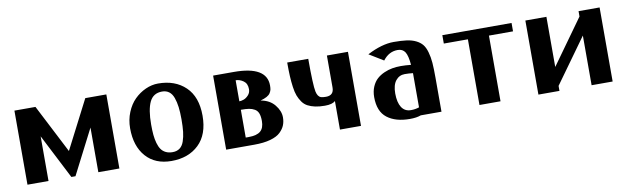

<svg xmlns="http://www.w3.org/2000/svg" viewBox="-36 -782 3666 1123"><g transform="rotate(-10 1797.0 -220.0)"><path d="M320.8 0 185.1 -265.1V0H60.1V-439.9H185.1L333 -151.9L481 -439.9H606V0H481V-265.1L345.2 0Z M708.5 0ZM1013.7 -220.2Q1013.7 -262.2 1009.8 -293.2Q1005.9 -324.2 996.8 -349.4Q987.8 -374.5 970.9 -387.2Q954.1 -399.9 929.7 -399.9Q877 -399.9 855.2 -354.2Q833.5 -308.6 833.5 -220.2Q833.5 -185.5 835.9 -159.2Q838.4 -132.8 845 -109.6Q851.6 -86.4 862.1 -71.5Q872.6 -56.6 889.6 -48.3Q906.7 -40 929.7 -40Q955.1 -40 972.2 -52.7Q989.3 -65.4 998 -90.8Q1006.8 -116.2 1010.3 -146.7Q1013.7 -177.2 1013.7 -220.2ZM914.6 9.8Q817.9 9.8 763.2 -52.2Q708.5 -114.3 708.5 -220.2Q708.5 -271 726.6 -314.9Q744.6 -358.9 773.9 -387.9Q803.2 -417 840.1 -433.6Q877 -450.2 914.6 -450.2Q1015.6 -450.2 1077.1 -391.1Q1138.7 -332 1138.7 -220.2Q1138.7 -108.4 1077.1 -49.3Q1015.6 9.8 914.6 9.8Z M1365.2 -214.8V-49.8H1382.3Q1431.2 -49.8 1453.1 -68.6Q1475.1 -87.4 1475.1 -128.9Q1475.1 -156.7 1468.5 -174.1Q1461.9 -191.4 1446.8 -200.2Q1431.6 -209 1413.3 -211.9Q1395 -214.8 1365.2 -214.8ZM1488.3 -248Q1542 -238.8 1571 -202.6Q1600.1 -166.5 1600.1 -128.9Q1600.1 -103.5 1591.8 -82.5Q1583.5 -61.5 1563.5 -42Q1543.5 -22.5 1503.7 -11.2Q1463.9 0 1407.2 0H1240.2V-439.9H1363.3Q1558.1 -439.9 1558.1 -325.2Q1558.1 -310.5 1556.2 -301.3Q1554.2 -292 1547.6 -281.2Q1541 -270.5 1526.4 -262.5Q1511.7 -254.4 1488.3 -248ZM1365.2 -390.1V-265.1Q1377.4 -265.1 1391.8 -270.3Q1406.2 -275.4 1419.7 -290Q1433.1 -304.7 1433.1 -325.2Q1433.1 -358.9 1411.1 -374.5Q1389.2 -390.1 1365.2 -390.1Z M1916 -250V-439.9H2041V0H1916V-169.9Q1898.9 -152.8 1854 -152.8Q1821.3 -152.8 1796.4 -158.2Q1771.5 -163.6 1752.7 -173.6Q1733.9 -183.6 1721.2 -201.7Q1708.5 -219.7 1700.4 -240.7Q1692.4 -261.7 1688 -293.7Q1683.6 -325.7 1681.9 -359.1Q1680.2 -392.6 1680.2 -439.9H1805.2Q1805.2 -282.7 1813.5 -244.1Q1820.3 -212.9 1839.4 -206.5Q1848.6 -203.1 1869.1 -203.1Q1916 -203.1 1916 -250Z M2146 0ZM2156.2 -404.8Q2243.2 -450.2 2314 -450.2Q2359.4 -450.2 2390.6 -446Q2421.9 -441.9 2445.6 -430.2Q2469.2 -418.5 2482.9 -401.6Q2496.6 -384.8 2505.1 -355Q2513.7 -325.2 2516.4 -290.3Q2519 -255.4 2519 -202.1V0H2396Q2370.1 9.8 2330.1 9.8Q2245.1 9.8 2195.6 -28.6Q2146 -66.9 2146 -151.9Q2146 -186.5 2157.7 -213.6Q2169.4 -240.7 2187.7 -257.3Q2206.1 -273.9 2231 -284.9Q2255.9 -295.9 2280 -300Q2304.2 -304.2 2330.1 -304.2Q2357.9 -304.2 2391.1 -300.8Q2386.7 -355.5 2372.6 -377.7Q2358.4 -399.9 2329.1 -399.9Q2276.4 -399.9 2241.2 -353ZM2394 -47.9V-224.1V-251Q2370.1 -253.9 2345.2 -253.9Q2312.5 -253.9 2291.7 -228Q2271 -202.1 2271 -151.9Q2271 -98.6 2289.8 -69.3Q2308.6 -40 2345.2 -40Q2371.6 -40 2394 -47.9Z M2869.6 -390.1V0H2744.6V-390.1H2601.6V-439.9H3012.7V-390.1Z M3094.7 -439.9H3219.7V-142.1L3410.6 -408.2V-439.9H3535.6V0H3410.6V-294.9L3219.7 -29.8V0H3094.7Z"/></g></svg>

Font: Pfennig
Style: Bold
Weight: 700
Version: Version 20120410 ; ttfautohint (v0.8)